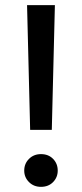

<svg xmlns="http://www.w3.org/2000/svg" viewBox="-20 -720 318 745"><path d="M97 -216 85 -700H193L181 -216ZM139 5Q111 5 92.5 -13.5Q74 -32 74 -58Q74 -85 92.5 -103.5Q111 -122 139 -122Q168 -122 186 -103.5Q204 -85 204 -58Q204 -32 186 -13.5Q168 5 139 5Z"/></svg>

Font: DM Sans 11pt Medium
Style: Regular
Weight: 500
Version: Version 4.004;gftools[0.9.30]